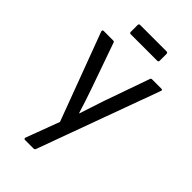

<svg xmlns="http://www.w3.org/2000/svg" viewBox="-251 -713 972 972"><g transform="rotate(45 235.5 -227.0)"><path d="M138 185Q134 185 132 181.5Q130 178 132 174L199 -5L23 -476Q20 -487 30 -487H97Q106 -487 107 -480L193 -236Q204 -205 215 -171Q226 -137 236 -105H238Q248 -137 259.5 -171Q271 -205 281 -236L367 -480Q368 -487 377 -487H442Q454 -487 449 -476L210 178Q207 185 200 185ZM139 -572Q130 -572 130 -581V-629Q130 -639 139 -639H328Q337 -639 337 -629V-581Q337 -572 328 -572Z"/></g></svg>

Font: Sofia Sans Semi Condensed
Style: Regular
Weight: 400
Designer: Botio Nikoltchev, Ani Petrova
Foundry: lettersoup
Version: Version 4.100; ttfautohint (v1.8.4.7-5d5b)